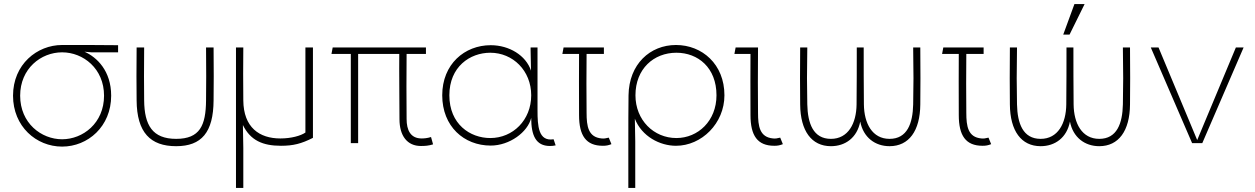

<svg xmlns="http://www.w3.org/2000/svg" viewBox="-20 -703 6165 943"><path d="M285 -446C389 -446 491 -366 491 -233C491 -98 387 -19 285 -19C183 -19 79 -98 79 -233C79 -366 181 -446 285 -446ZM44 -233C44 -82 158 17 285 17C412 17 526 -82 526 -233C526 -355 456 -422 395 -449L429 -446H560V-481C483 -482 397 -482 285 -482C162 -482 44 -387 44 -233Z M688 -470H651C650 -336 650 -314 651 -210C652 -52 719 15 845 15C970 15 1028 -53 1029 -210C1030 -314 1030 -336 1029 -470H992C993 -336 993 -314 992 -210C991 -87 962 -21 845 -21C729 -21 689 -88 688 -210C687 -314 687 -336 688 -470Z M1480 -470V-52C1457 -36 1410 -23 1357 -23C1254 -23 1176 -77 1175 -210C1174 -295 1174 -385 1175 -470H1139V220H1175V24L1173 -89C1210 -13 1271 13 1360 13C1420 13 1460 3 1517 -26V-470Z M2047 14C2067 14 2085 13 2107 6L2097 -30C2078 -24 2062 -23 2051 -23C1996 -23 1977 -64 1977 -119C1976 -199 1976 -358 1977 -438H2072V-470H1614L1608 -438H1703V0H1739V-438H1941C1940 -368 1942 -174 1942 -118C1942 -36 1980 14 2047 14Z M2388 -25C2289 -25 2187 -93 2187 -235C2187 -375 2288 -444 2388 -444C2499 -444 2589 -356 2589 -235C2589 -113 2499 -25 2388 -25ZM2152 -235C2152 -82 2259 12 2390 12C2483 12 2572 -54 2589 -124C2589 -39 2611 14 2681 14C2692 14 2698 13 2709 11L2699 -19C2624 -7 2620 -85 2620 -161V-470H2586V-458L2588 -356C2563 -431 2481 -481 2390 -481C2262 -481 2152 -388 2152 -235Z M2941 13C2957 13 2968 11 2983 5L2970 -27C2955 -23 2946 -22 2935 -23C2869 -29 2861 -83 2861 -149C2860 -229 2860 -358 2861 -438H2946V-470H2748L2742 -438H2824C2823 -345 2824 -271 2824 -138C2824 -37 2858 13 2941 13Z M3302 -25C3191 -25 3101 -113 3101 -235C3101 -365 3191 -444 3302 -444C3408 -444 3499 -371 3499 -235C3499 -109 3408 -25 3302 -25ZM3066 220H3100V-8L3098 -120C3132 -33 3221 13 3300 13C3426 13 3538 -97 3538 -235C3538 -388 3428 -482 3300 -482C3173 -482 3069 -388 3067 -235C3066 -159 3066 -84 3066 -8Z M3783 13C3799 13 3810 11 3825 5L3812 -27C3797 -23 3788 -22 3777 -23C3711 -29 3703 -83 3703 -149C3702 -229 3702 -358 3703 -470H3593L3587 -438H3666C3665 -345 3666 -271 3666 -138C3666 -37 3700 13 3783 13Z M3945 -470H3910C3909 -336 3909 -294 3910 -190C3911 -60 3966 15 4061 15C4132 15 4190 -27 4205 -106C4220 -28 4278 15 4349 15C4444 15 4499 -60 4500 -190C4501 -294 4501 -336 4500 -470H4465C4467 -336 4467 -294 4465 -190C4463 -97 4436 -21 4349 -21C4264 -21 4224 -97 4223 -190C4222 -283 4222 -377 4222 -470H4188C4188 -377 4188 -283 4187 -190C4186 -97 4146 -21 4061 -21C3974 -21 3947 -97 3945 -190C3943 -294 3943 -336 3945 -470Z M4806 13C4822 13 4833 11 4848 5L4835 -27C4820 -23 4811 -22 4800 -23C4734 -29 4726 -83 4726 -149C4725 -229 4725 -358 4726 -438H4811V-470H4613L4607 -438H4689C4688 -345 4689 -271 4689 -138C4689 -37 4723 13 4806 13Z M4975 -470H4940C4939 -336 4939 -294 4940 -190C4941 -60 4996 15 5091 15C5162 15 5220 -27 5235 -106C5250 -28 5308 15 5379 15C5474 15 5529 -60 5530 -190C5531 -294 5531 -336 5530 -470H5495C5497 -336 5497 -294 5495 -190C5493 -97 5466 -21 5379 -21C5294 -21 5254 -97 5253 -190C5252 -283 5252 -377 5252 -470H5218C5218 -377 5218 -283 5217 -190C5216 -97 5176 -21 5091 -21C5004 -21 4977 -97 4975 -190C4973 -294 4973 -336 4975 -470ZM5202 -533H5233L5307 -683H5257Z M6088 -470H6050L5895 -99L5860 -15L5825 -99L5670 -470H5632L5835 0H5885Z"/></svg>

Font: Kreadon Extra Light
Style: Regular
Weight: 200
Designer: kohakuno
Foundry: StudioGnu
Version: Version 1.000;Glyphs 3.1.2 (3151)